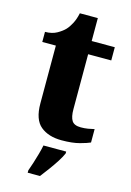

<svg xmlns="http://www.w3.org/2000/svg" viewBox="-131 -726 689 1011"><g transform="rotate(15 213.0 -220.0)"><path d="M254 10Q182 10 139 -25.5Q96 -61 96 -149V-464H22V-519Q60 -519 86.5 -534Q113 -549 128 -565Q142 -580 154.5 -604Q167 -628 174 -661H272V-536H398V-464H272V-165Q272 -122 285 -102Q298 -82 334 -82Q354 -82 372.5 -85Q391 -88 407 -92V-19Q390 -11 351 -0.5Q312 10 254 10ZM126 208Q133 189 141.5 162.5Q150 136 157.5 109Q165 82 169 61H293V71Q284 92 267 118.5Q250 145 230 172Q210 199 193 221H126Z"/></g></svg>

Font: Noto Serif Kannada ExtraBold
Style: Regular
Weight: 800
Version: Version 2.003